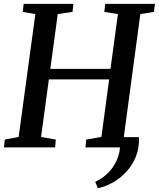

<svg xmlns="http://www.w3.org/2000/svg" viewBox="-24 -763 822 994"><path d="M695 -53Q698 1 680.2 46Q662.5 91 631 125.2Q599.5 159.5 560.8 181.5Q522 203.5 482.5 211L469 178.5Q510 159.5 541.2 126.2Q572.5 93 587.8 47.8Q603 2.5 595.5 -53ZM-3.5 0 1 -40.5 72.5 -54 159 -690 94 -701.5 98.5 -743H356L351.5 -701.5L275 -690L236.5 -406.5H548L586.5 -690L516 -701.5L521 -743H778L773 -701.5L702.5 -690L617 -54L688.5 -40.5L684.5 0H418.5L422.5 -40.5L501 -54L541 -352H229L188.5 -54L265 -40.5L261.5 0Z"/></svg>

Font: Merriweather 36pt Medium
Style: Italic
Weight: 500
Italic angle: -7.8°
Version: Version 2.101